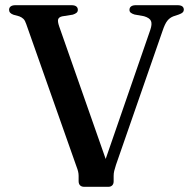

<svg xmlns="http://www.w3.org/2000/svg" viewBox="-20 -720 740 740"><path d="M479 -682Q479 -690.5 485.2 -695.2Q491.5 -700 504 -700H663.5Q676.5 -700 682.5 -695.5Q688.5 -691 688.5 -682.5Q688.5 -676.5 684.2 -672.2Q680 -668 669 -664L648 -657Q634 -651.5 624.8 -639.8Q615.5 -628 606.5 -601L427 -84.5Q422.5 -70.5 420.2 -61.2Q418 -52 418 -42V-21Q418 -11 412.5 -5.5Q407 0 397.5 0H304.5Q294.5 0 288.8 -5.5Q283 -11 283 -22V-42.5Q283 -50.5 281 -59Q279 -67.5 274.5 -79L81 -627.5Q76.5 -641 70.5 -647Q64.5 -653 54.5 -657L32.5 -663Q15 -669 15 -682Q15 -690.5 21.2 -695.2Q27.5 -700 40 -700H255Q268 -700 274 -695.2Q280 -690.5 280 -682Q280 -675 275 -670.8Q270 -666.5 260.5 -663.5L219.5 -657Q207 -654 204.2 -645.8Q201.5 -637.5 208 -618.5L402.5 -64L363.5 -38.5L559 -604Q567 -627 562 -639Q557 -651 535 -657.5L498.5 -664Q489 -667 484 -671Q479 -675 479 -682Z"/></svg>

Font: Fraunces Wonky
Style: Regular
Weight: 400
Version: Version 1.000;[b76b70a41]